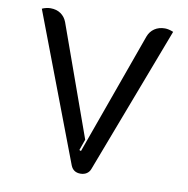

<svg xmlns="http://www.w3.org/2000/svg" viewBox="-80 -787 857 874"><g transform="rotate(10 348.5 -350.0)"><path d="M303 -21 45 -700Q53 -704 64 -706.5Q75 -709 84 -709Q112 -709 131.5 -695.5Q151 -682 160 -658L343 -147L325 -96L333 -93L536 -658Q545 -682 565 -695.5Q585 -709 613 -709Q630 -709 652 -700L394 -21Q389 -7 377 1Q365 9 348 9Q315 9 303 -21Z"/></g></svg>

Font: K2D
Style: Regular
Weight: 400
Version: Version 1.000; ttfautohint (v1.6)